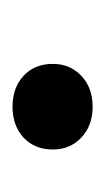

<svg xmlns="http://www.w3.org/2000/svg" viewBox="51 -214 171 314"><g transform="rotate(-90 137.0 -56.5)"><path d="M190 -56Q190 -28 170.5 -9.5Q151 9 120 9Q89 9 69.5 -9.5Q50 -28 50 -56Q50 -86 69.5 -104Q89 -122 120 -122Q151 -122 170.5 -104Q190 -86 190 -56Z"/></g></svg>

Font: Roboto Serif Light
Style: Italic
Weight: 300
Italic angle: -10°
Version: Version 1.007